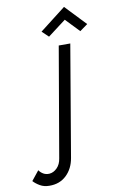

<svg xmlns="http://www.w3.org/2000/svg" viewBox="-285 -1012 789 1294"><g transform="rotate(-10 110.0 -365.0)"><path d="M-112 104 -164 169Q-147 188 -119.5 204Q-92 220 -56 220Q15 221 61.5 176.5Q108 132 120 60L249 -700H170L41 50Q35 90 11 114Q-13 138 -42 140Q-66 141 -83.5 130.5Q-101 120 -112 104ZM240 -864 330 -770 384 -809 250 -950 72 -812 116 -770Z"/></g></svg>

Font: Jost* 400 Book Italic
Style: Italic
Weight: 400
Italic angle: -10°
Version: Version 3.200; ttfautohint (v0.97) -l 8 -r 50 -G 200 -x 14 -